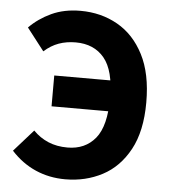

<svg xmlns="http://www.w3.org/2000/svg" viewBox="-50 -710 682 767"><g transform="rotate(5 291.0 -326.0)"><path d="M239.4 12Q175.4 12 120.6 -11.9Q65.8 -35.7 21.9 -83.6L99.6 -171.2Q126.2 -144 160.3 -129.6Q194.4 -115.2 237.4 -115.2Q308.2 -115.2 349.1 -164.9Q390 -214.7 390 -328.1Q390 -437 349 -486.8Q308 -536.5 234.1 -536.5Q197.6 -536.5 166.5 -525.4Q135.4 -514.2 108 -489.6L38.6 -579.2Q75.5 -616.6 126.2 -640.2Q176.9 -663.8 242.4 -663.8Q325.2 -663.8 391.5 -626.2Q457.8 -588.7 496.7 -513.1Q535.7 -437.5 535.7 -322.1Q535.7 -206.7 495.4 -132.6Q455.2 -58.5 388 -23.2Q320.9 12 239.4 12ZM160 -273.7V-397.3H452.2V-273.7Z"/></g></svg>

Font: Source Sans 3 VF
Style: Regular
Weight: 200
Designer: Paul D. Hunt
Foundry: Adobe
Version: Version 3.046;hotconv 1.0.118;makeotfexe 2.5.65603